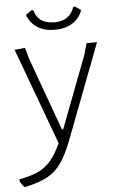

<svg xmlns="http://www.w3.org/2000/svg" viewBox="-70 -669 546 898"><g transform="rotate(-5 203.5 -220.0)"><path d="M82 -405 206 -63H212L341 -402L356 -455H405L235 -9Q209 59 181.5 97Q154 135 115.5 155.5Q77 176 14 190H8Q-5 177 -13 160L-12 152Q43 142 77 126Q111 110 136 81Q161 52 185 0L18 -453L67 -458ZM344 -611Q330 -572 296 -551Q262 -530 214 -530Q166 -530 133 -550.5Q100 -571 85 -611L112 -630H121Q139 -565 215 -565Q288 -565 309 -630H317Z"/></g></svg>

Font: Luna Sans Light
Style: Regular
Weight: 300
Designer: Juan Pablo del Peral
Foundry: Huerta Tipografica
Version: Version 2.001; ttfautohint (v1.5)